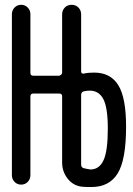

<svg xmlns="http://www.w3.org/2000/svg" viewBox="-20 -750 540 780"><path d="M309.6 -364.3V-81.1Q309.6 -69.3 321.3 -66.4Q338.9 -62.5 347.7 -61.5Q382.8 -61.5 400.4 -98.6Q418 -135.7 418 -227.5Q418 -312.5 399.9 -347.2Q381.8 -381.8 344.7 -381.8Q332 -381.8 320.3 -378.9Q309.6 -376 309.6 -364.3ZM28.3 -38.1V-692.4Q28.3 -708 39.1 -719.2Q49.8 -730.5 65.9 -730.5Q82 -730.5 92.8 -719.2Q103.5 -708 103.5 -692.4V-454.1Q103.5 -442.4 115.2 -442.4H219.7Q223.6 -442.4 228 -446.3Q232.4 -450.2 232.4 -454.1V-691.4Q232.4 -708 243.2 -719.2Q253.9 -730.5 271 -730.5Q288.1 -730.5 298.8 -719.2Q309.6 -708 309.6 -691.4V-460Q309.6 -449.2 321.3 -451.2Q337.9 -455.1 362.3 -455.1Q428.7 -455.1 460.4 -404.3Q492.2 -353.5 492.2 -235.4Q492.2 -100.6 458 -45.4Q423.8 9.8 351.6 9.8Q327.1 9.8 316.4 8.8Q279.3 5.9 255.9 -22.9Q232.4 -51.8 232.4 -89.8V-359.4Q232.4 -370.1 219.7 -370.1H115.2Q104.5 -370.1 103.5 -359.4V-38.1Q103.5 -22.5 92.8 -11.2Q82 0 65.9 0Q49.8 0 39.1 -11.2Q28.3 -22.5 28.3 -38.1Z"/></svg>

Font: Rounded-X Mgen+ 1m regular
Style: Regular
Weight: 400
Designer: [Source Han Sans]
Ryoko NISHIZUKA  (kana & ideographs); Paul D. Hunt (Latin, Greek & Cyrillic); Wenlong ZHANG  (bopomofo
Version: Version 1.059.20150602